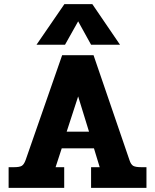

<svg xmlns="http://www.w3.org/2000/svg" viewBox="-20 -916 756 936"><path d="M294 -896H430L565 -698H424L361 -812L297 -698H158ZM22 -101H49Q75 -101 86 -107.5Q97 -114 105 -136L283 -647H436L611 -136Q618 -114 629.5 -107.5Q641 -101 668 -101H694V0H424V-101H466L438 -193H281L251 -101H293V0H22ZM414 -274 361 -446 305 -274Z"/></svg>

Font: Pridi SemiBold
Style: Regular
Weight: 600
Designer: Katatrad Team
Foundry: CadsonDemak
Version: Version 1.001